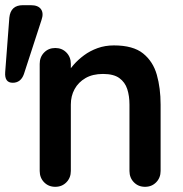

<svg xmlns="http://www.w3.org/2000/svg" viewBox="-59 -720 704 740"><path d="M-23 -652Q-18 -700 29 -700H60Q88 -700 99 -684.5Q110 -669 101 -643L33 -434Q21 -401 -10 -401Q-42 -401 -39 -442ZM380 -545Q454 -545 492.5 -514Q531 -483 545.5 -431.5Q560 -380 560 -317V-61Q560 -35 543 -17.5Q526 0 500 0Q474 0 457 -17.5Q440 -35 440 -61V-317Q440 -350 431.5 -376.5Q423 -403 401 -419Q379 -435 338 -435Q298 -435 270.5 -419Q243 -403 228.5 -376.5Q214 -350 214 -317V-61Q214 -35 197 -17.5Q180 0 154 0Q128 0 111 -17.5Q94 -35 94 -61V-474Q94 -500 111 -517.5Q128 -535 154 -535Q180 -535 197 -517.5Q214 -500 214 -474V-431L199 -434Q208 -451 225 -470.5Q242 -490 265 -507Q288 -524 317 -534.5Q346 -545 380 -545Z"/></svg>

Font: Quicksand Light
Style: Bold
Weight: 700
Version: Version 3.004